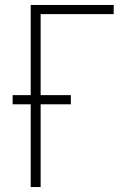

<svg xmlns="http://www.w3.org/2000/svg" viewBox="-20 -755 540 775"><path d="M104 0V-334H31V-371H104V-735H439V-698H144V-371H266V-334H144V0Z"/></svg>

Font: Iosevka SS04 Extralight
Style: Regular
Weight: 200
Monospace: yes
Designer: Belleve Invis
Foundry: Belleve Invis
Version: Version 19.0.0; ttfautohint (v1.8.4)